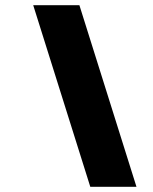

<svg xmlns="http://www.w3.org/2000/svg" viewBox="-20 -720 588 740"><path d="M108 -700 328 0H506L286 -700Z"/></svg>

Font: Jost Black
Style: Italic
Weight: 900
Italic angle: -5°
Version: Version 3.710